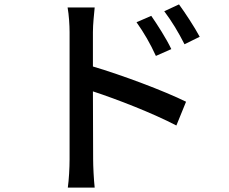

<svg xmlns="http://www.w3.org/2000/svg" viewBox="-20 -802 1040 872"><path d="M667 -730 600 -701C634 -653 662 -605 688 -548L758 -579C736 -626 694 -691 667 -730ZM793 -782 726 -751C761 -704 789 -658 818 -601L887 -635C863 -680 820 -745 793 -782ZM296 -78C296 -40 293 15 288 50H410C406 14 403 -47 403 -78L402 -387C512 -351 674 -288 781 -232L825 -340C726 -389 534 -461 402 -500V-656C402 -692 407 -735 410 -768H287C293 -735 296 -688 296 -656C296 -572 296 -143 296 -78Z"/></svg>

Font: Noto Sans CJK SC Medium
Style: Regular
Weight: 500
Designer: Ryoko NISHIZUKA 西塚涼子 (kana, bopomofo & ideographs); Paul D. Hunt (Latin, Greek & Cyrillic); Sandoll Communications 산돌커뮤니
Foundry: Adobe
Version: Version 2.004;hotconv 1.0.118;makeotfexe 2.5.65603